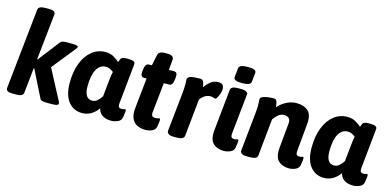

<svg xmlns="http://www.w3.org/2000/svg" viewBox="-70 -1168 3251 1591"><g transform="rotate(15 1555.5 -372.5)"><path d="M82 2Q50 2 37.5 -6Q25 -14 25 -30L98 -722Q101 -754 161 -754H189Q221 -754 233.5 -746Q246 -738 246 -722L204 -326L208 -325L348 -506Q358 -519 373.5 -522Q389 -525 411 -525H448Q503 -525 503 -511Q503 -504 491 -490L332 -292L468 -34Q473 -24 473 -16Q473 -8 461 -3Q449 2 415 2H373Q351 2 335.5 -2Q320 -6 315 -17L200 -247L196 -246L173 -30Q170 2 110 2Z M677 9Q604 9 559.5 -46.5Q515 -102 515 -208Q515 -304 543 -376.5Q571 -449 621.5 -489.5Q672 -530 737 -530Q780 -530 811 -511Q842 -492 858 -477Q864 -495 869 -505Q874 -515 886 -519.5Q898 -524 923 -524H935Q995 -524 992 -494L957 -147Q955 -126 962.5 -117.5Q970 -109 986 -109Q997 -109 1004.5 -112Q1012 -115 1015 -115Q1023 -115 1023 -103Q1023 -99 1022 -84.5Q1021 -70 1016 -44Q1011 -16 982.5 -4Q954 8 928 8Q882 8 853 -10Q824 -28 813 -68Q792 -35 756.5 -13Q721 9 677 9ZM733 -112Q757 -112 776.5 -129.5Q796 -147 811 -170L825 -305Q828 -336 830.5 -353Q833 -370 837 -386Q824 -397 808 -405Q792 -413 771 -413Q721 -413 693 -363Q665 -313 665 -217Q665 -112 733 -112Z M1222 8Q1182 8 1151 -6.5Q1120 -21 1104 -55Q1088 -89 1094 -145L1121 -406H1098Q1066 -406 1072 -456L1074 -473Q1080 -523 1110 -523H1135L1154 -614Q1161 -650 1213 -650H1235Q1292 -650 1289 -611L1281 -523H1327Q1358 -523 1352 -473L1350 -456Q1344 -406 1315 -406H1269L1242 -147Q1238 -109 1273 -109Q1289 -109 1297.5 -112Q1306 -115 1309 -115Q1317 -115 1317 -103Q1317 -99 1316 -84.5Q1315 -70 1310 -44Q1305 -16 1276.5 -4Q1248 8 1222 8Z M1462 2Q1432 2 1418 -8Q1404 -18 1405 -34L1439 -357Q1442 -387 1443 -408Q1444 -429 1444 -442Q1444 -460 1443 -469.5Q1442 -479 1442 -486Q1444 -505 1469.5 -512.5Q1495 -520 1551 -520Q1573 -520 1581 -500.5Q1589 -481 1590 -457Q1609 -484 1636.5 -507.5Q1664 -531 1706 -531Q1728 -531 1738 -522.5Q1748 -514 1750.5 -503.5Q1753 -493 1753 -485Q1753 -469 1746 -447Q1739 -425 1729.5 -408.5Q1720 -392 1713 -392Q1706 -392 1698 -396.5Q1690 -401 1672 -401Q1623 -401 1585 -350L1553 -32Q1550 2 1490 2Z M1894 -574Q1855 -574 1838.5 -582Q1822 -590 1823 -606L1831 -684Q1833 -700 1851 -708Q1869 -716 1909 -716Q1947 -716 1964 -708Q1981 -700 1979 -684L1971 -606Q1968 -574 1894 -574ZM1894 8Q1836 8 1801.5 -24.5Q1767 -57 1775 -139L1811 -493Q1814 -525 1874 -525H1902Q1932 -525 1946.5 -515.5Q1961 -506 1959 -494L1923 -147Q1921 -126 1928.5 -117.5Q1936 -109 1952 -109Q1963 -109 1970.5 -112Q1978 -115 1981 -115Q1989 -115 1989 -103Q1989 -99 1988 -84.5Q1987 -70 1982 -44Q1977 -16 1948.5 -4Q1920 8 1894 8Z M2453 8Q2395 8 2361 -24.5Q2327 -57 2334 -139L2354 -349Q2360 -409 2301 -409Q2272 -409 2249.5 -389Q2227 -369 2213 -348L2181 -30Q2178 2 2118 2H2090Q2060 2 2046 -7.5Q2032 -17 2033 -29L2067 -362Q2069 -379 2070 -398.5Q2071 -418 2071 -428Q2071 -446 2070 -459.5Q2069 -473 2069 -484Q2069 -501 2102.5 -510.5Q2136 -520 2185 -520Q2203 -520 2210 -499.5Q2217 -479 2218 -453Q2242 -483 2285 -507Q2328 -531 2374 -531Q2441 -531 2476.5 -497.5Q2512 -464 2504 -384L2482 -147Q2480 -126 2487.5 -117.5Q2495 -109 2511 -109Q2522 -109 2529.5 -112Q2537 -115 2540 -115Q2548 -115 2548 -103Q2548 -99 2547 -84.5Q2546 -70 2541 -44Q2536 -16 2507.5 -4Q2479 8 2453 8Z M2752 9Q2679 9 2634.5 -46.5Q2590 -102 2590 -208Q2590 -304 2618 -376.5Q2646 -449 2696.5 -489.5Q2747 -530 2812 -530Q2855 -530 2886 -511Q2917 -492 2933 -477Q2939 -495 2944 -505Q2949 -515 2961 -519.5Q2973 -524 2998 -524H3010Q3070 -524 3067 -494L3032 -147Q3030 -126 3037.5 -117.5Q3045 -109 3061 -109Q3072 -109 3079.5 -112Q3087 -115 3090 -115Q3098 -115 3098 -103Q3098 -99 3097 -84.5Q3096 -70 3091 -44Q3086 -16 3057.5 -4Q3029 8 3003 8Q2957 8 2928 -10Q2899 -28 2888 -68Q2867 -35 2831.5 -13Q2796 9 2752 9ZM2808 -112Q2832 -112 2851.5 -129.5Q2871 -147 2886 -170L2900 -305Q2903 -336 2905.5 -353Q2908 -370 2912 -386Q2899 -397 2883 -405Q2867 -413 2846 -413Q2796 -413 2768 -363Q2740 -313 2740 -217Q2740 -112 2808 -112Z"/></g></svg>

Font: Asap
Style: Bold Italic
Weight: 700
Italic angle: -6°
Designer: Pablo Cosgaya
Foundry: Omnibus-Type
Version: Version 3.001; ttfautohint (v1.8.3)